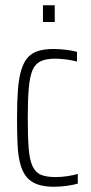

<svg xmlns="http://www.w3.org/2000/svg" viewBox="-20 -705 346 733"><path d="M186 8Q148 8 122 -1.5Q96 -11 80.5 -30.5Q65 -50 57 -80.5Q49 -111 47 -154.5Q45 -198 45 -254Q45 -318 48.5 -363Q52 -408 61.5 -438.5Q71 -469 86.5 -486Q102 -503 126 -510.5Q150 -518 184 -518Q206 -518 231.5 -515Q257 -512 274 -507V-470Q256 -475 233 -478Q210 -481 190 -481Q157 -481 136 -471.5Q115 -462 104.5 -438Q94 -414 90 -369.5Q86 -325 86 -256Q86 -184 89.5 -139Q93 -94 104.5 -70Q116 -46 137 -37.5Q158 -29 192 -29Q214 -29 237.5 -32.5Q261 -36 277 -41V-4Q260 1 235 4.5Q210 8 186 8ZM144 -621V-685H189V-621Z"/></svg>

Font: Saira ExtraCondensed ExtraLight
Style: Regular
Weight: 250
Width: 2
Designer: Hector Gatti with collaboration of the Omnibus-Type team
Foundry: Omnibus-Type
Version: Version 1.101